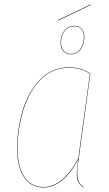

<svg xmlns="http://www.w3.org/2000/svg" viewBox="-20 -827 488 856"><path d="M383.8 -807.1 384.8 -805.2 240.2 -735.8 238.8 -737.8ZM312 -711.9Q332.5 -711.9 344.2 -698.2Q356 -684.6 356 -662.1Q356 -628.9 339.4 -606.9Q322.8 -585 295.9 -585Q274.4 -585 262.2 -598.9Q250 -612.8 250 -636.2Q250 -669.9 267.1 -690.9Q284.2 -711.9 312 -711.9ZM312 -710Q285.2 -710 268.6 -689.7Q252 -669.4 252 -636.2Q252 -613.8 263.7 -600.3Q275.4 -586.9 295.9 -586.9Q321.8 -586.9 337.9 -608.2Q354 -629.4 354 -662.1Q354 -684.1 343 -697Q332 -710 312 -710ZM287.1 -526.9Q342.3 -526.9 382.8 -499L331.1 -121.1Q321.8 -68.4 325.4 -37.4Q329.1 -6.3 354 6.8L353 8.8Q342.3 2.9 335.4 -5.6Q328.6 -14.2 325.7 -23.7Q322.8 -33.2 322.5 -47.1Q322.3 -61 323.5 -73.2Q324.7 -85.4 326.7 -103.5Q327.6 -111.3 328.1 -115.2Q261.2 8.8 173.8 8.8Q116.7 8.8 86.4 -38.6Q56.2 -85.9 56.2 -164.1Q56.2 -204.6 62 -245.8Q67.9 -287.1 79.3 -328.4Q90.8 -369.6 110.1 -405Q129.4 -440.4 154.1 -467.8Q178.7 -495.1 213.1 -511Q247.6 -526.9 287.1 -526.9ZM287.1 -524.9Q247.6 -524.9 213.6 -509.3Q179.7 -493.7 155 -466.3Q130.4 -439 111.6 -403.6Q92.8 -368.2 81.3 -327.4Q69.8 -286.6 64 -245.6Q58.1 -204.6 58.1 -164.1Q58.1 -86.4 87.9 -39.8Q117.7 6.8 173.8 6.8Q260.7 6.8 329.1 -121.1L380.9 -498Q341.8 -524.9 287.1 -524.9Z"/></svg>

Font: Fira Sans Compressed Two
Style: Italic
Weight: 100
Width: 3
Italic angle: -8°
Designer: Carrois Corporate & Edenspiekermann AG
Foundry: Carrois Corporate GbR & Edenspiekermann AG
Version: Version 4.203;PS 004.203;hotconv 1.0.88;makeotf.lib2.5.64775